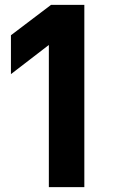

<svg xmlns="http://www.w3.org/2000/svg" viewBox="-20 -770 471 790"><path d="M181 -585V0H327V-750H190L25 -625V-465Z"/></svg>

Font: Oakes Bold
Style: Regular
Weight: 700
Designer: Samuel Oakes
Foundry: Samuel Oakes
Version: Version 1.003;PS 001.003;hotconv 1.0.88;makeotf.lib2.5.64775